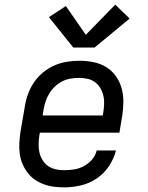

<svg xmlns="http://www.w3.org/2000/svg" viewBox="-20 -800 640 828"><path d="M257 8Q234 8 211 5Q188 2 167 -6Q146 -14 128.5 -26.5Q111 -39 98 -56.5Q85 -74 76.5 -94.5Q68 -115 65 -137.5Q62 -160 63.5 -183.5Q65 -207 68 -230L87 -340Q91 -367 100.5 -393.5Q110 -420 126 -444Q142 -468 165 -487Q188 -506 214 -517.5Q240 -529 268 -533.5Q296 -538 323 -538Q353 -538 383 -532Q413 -526 437.5 -511Q462 -496 479 -472.5Q496 -449 504 -421Q512 -393 512 -362Q512 -331 507 -300L495 -228H152L150 -218Q147 -199 146.5 -179.5Q146 -160 150 -142.5Q154 -125 163.5 -109.5Q173 -94 187.5 -84Q202 -74 220 -70Q238 -66 257 -66Q278 -66 300 -69.5Q322 -73 341.5 -83.5Q361 -94 376.5 -111.5Q392 -129 397 -151H480Q471 -115 449.5 -83Q428 -51 396.5 -30Q365 -9 329 -0.5Q293 8 257 8ZM164 -302H423L425 -312Q428 -331 429 -350Q430 -369 426 -386.5Q422 -404 413 -419.5Q404 -435 390 -445.5Q376 -456 358 -460Q340 -464 321 -464Q303 -464 284.5 -461Q266 -458 249 -449.5Q232 -441 217.5 -427.5Q203 -414 193 -397.5Q183 -381 177 -363.5Q171 -346 168 -328ZM388 -595H296L191 -726L264 -774L350 -650L477 -780L539 -720Z"/></svg>

Font: Iosevka Slab Extended Oblique
Style: Regular
Weight: 400
Width: 7
Italic angle: -9°
Monospace: yes
Designer: Belleve Invis
Foundry: Belleve Invis
Version: Version 11.1.0; ttfautohint (v1.8.3)